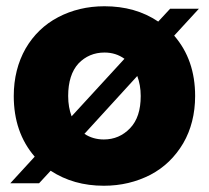

<svg xmlns="http://www.w3.org/2000/svg" viewBox="-20 -586 669 614"><path d="M616 -558C616 -558 524 -558 524 -558C524 -558 486 -517 486 -517C486 -517 486 -517 486 -517C437 -550 380 -566 314 -566C314 -566 314 -566 314 -566C259 -566 210 -554 166 -531C122 -508 87 -474 62 -431C37 -387 24 -336 24 -279C24 -279 24 -279 24 -279C24 -202 46 -137 91 -85C91 -85 13 0 13 0C13 0 105 0 105 0C105 0 142 -40 142 -40C142 -40 142 -40 142 -40C191 -8 247 8 312 8C312 8 312 8 312 8C367 8 416 -4 461 -27C505 -50 540 -84 566 -128C591 -171 604 -222 604 -279C604 -279 604 -279 604 -279C604 -356 582 -420 537 -472C537 -472 616 -558 616 -558ZM198 -279C198 -279 198 -279 198 -279C198 -324 209 -359 231 -383C253 -406 281 -418 314 -418C314 -418 314 -418 314 -418C339 -418 360 -411 378 -398C378 -398 209 -214 209 -214C209 -214 209 -214 209 -214C202 -233 198 -254 198 -279ZM430 -279C430 -279 430 -279 430 -279C430 -234 419 -200 396 -176C373 -152 345 -140 312 -140C312 -140 312 -140 312 -140C289 -140 268 -146 250 -158C250 -158 419 -343 419 -343C419 -343 419 -343 419 -343C426 -324 430 -303 430 -279Z"/></svg>

Font: Girnar Poppins
Style: Bold
Weight: 500
Designer: Ninad Kale (Devanagari), Jonny Pinhorn (Latin)
Foundry: Indian Type Foundry
Version: ""